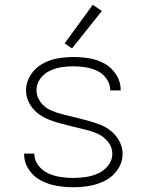

<svg xmlns="http://www.w3.org/2000/svg" viewBox="-20 -777 616 805"><path d="M287 8Q322 8 356.5 2Q391 -4 422.5 -20.5Q454 -37 474 -67Q494 -97 494 -132Q494 -159 481 -184Q468 -209 447 -226.5Q426 -244 400.5 -254Q375 -264 349 -271Q323 -278 296.5 -284.5Q270 -291 243.5 -297.5Q217 -304 192 -315Q167 -326 150 -349Q133 -372 133 -399Q133 -425 148.5 -446.5Q164 -468 187.5 -479.5Q211 -491 236.5 -495Q262 -499 288 -499Q313 -499 338.5 -495Q364 -491 387.5 -480Q411 -469 426.5 -447Q442 -425 442 -400V-398H486V-401Q486 -435 467 -464.5Q448 -494 418 -510.5Q388 -527 354.5 -532.5Q321 -538 288 -538Q254 -538 220.5 -532Q187 -526 157 -509Q127 -492 108 -462Q89 -432 89 -398Q89 -371 102 -346Q115 -321 136 -304Q157 -287 182.5 -276.5Q208 -266 234 -259.5Q260 -253 286.5 -246Q313 -239 339.5 -233Q366 -227 391 -215.5Q416 -204 433.5 -181.5Q451 -159 451 -132Q451 -105 433.5 -83Q416 -61 391.5 -50Q367 -39 340.5 -35Q314 -31 287 -31Q260 -31 233.5 -35Q207 -39 182.5 -50Q158 -61 141 -83Q124 -105 124 -132V-133H81V-131Q81 -96 101 -66Q121 -36 152 -20Q183 -4 217.5 2Q252 8 287 8ZM282 -574 407 -731 369 -757 251 -595Z"/></svg>

Font: Iosevka Sparkle Extralight
Style: Regular
Weight: 200
Designer: Belleve Invis
Foundry: Belleve Invis
Version: Version 4.5.0; ttfautohint (v1.8.3)